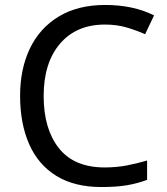

<svg xmlns="http://www.w3.org/2000/svg" viewBox="-20 -744 672 774"><path d="M403 -645Q288 -645 222 -568Q156 -491 156 -357Q156 -224 217.5 -146.5Q279 -69 402 -69Q449 -69 491 -77Q533 -85 573 -97V-19Q533 -4 490.5 3Q448 10 389 10Q280 10 207 -35Q134 -80 97.5 -163Q61 -246 61 -358Q61 -466 100.5 -548.5Q140 -631 217 -677.5Q294 -724 404 -724Q517 -724 601 -682L565 -606Q532 -621 491.5 -633Q451 -645 403 -645Z"/></svg>

Font: Noto Sans Yi
Style: Regular
Weight: 400
Designer: Monotype Design Team
Foundry: Monotype Imaging Inc.
Version: Version 2.002; ttfautohint (v1.8.4.7-5d5b)